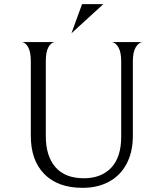

<svg xmlns="http://www.w3.org/2000/svg" viewBox="-20 -890 752 922"><path d="M377 12Q258 12 193 -54Q128 -120 128 -237V-595Q128 -639 116 -662Q104 -685 86 -688H242Q224 -685 212 -662.5Q200 -640 200 -598V-237Q200 -140 246.5 -87Q293 -34 383 -34Q466 -34 514 -84.5Q562 -135 562 -234V-595Q562 -639 549 -662Q536 -685 518 -688H662Q644 -684 631 -661.5Q618 -639 618 -595V-239Q618 -160 588 -103.5Q558 -47 503.5 -17.5Q449 12 377 12ZM323 -730 374 -870H476Z"/></svg>

Font: BellefairVN
Style: Regular
Weight: 400
Designer: Nick Shinn, Liron Lavi Turkenic
Foundry: Shinntype
Version: Version 1.003